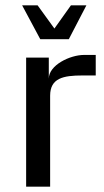

<svg xmlns="http://www.w3.org/2000/svg" viewBox="-20 -700 391 720"><path d="M163 -405V-484H78V0H168V-341C168 -407 217 -417 289 -417H339V-494H295C243 -494 163 -456 163 -405ZM131 -553H238L304 -680H246L184 -593L121 -680H63Z"/></svg>

Font: Gamestation Text
Style: Bold
Weight: 400
Designer: Jonas Hecksher
Foundry: Jonas Hecksher, Playtypeª, e-types AS
Version: Version 1.003